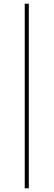

<svg xmlns="http://www.w3.org/2000/svg" viewBox="-20 -820 290 1040"><path d="M136 -800V200H114V-800Z"/></svg>

Font: Nacelle Thin
Style: Regular
Weight: 100
Designer: Sora Sagano
Foundry: Sora Sagano
Version: Version 1.000;FEAKit 1.0